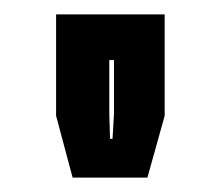

<svg xmlns="http://www.w3.org/2000/svg" viewBox="-20 -720 307 267"><path d="M81 -473 58 -559V-700H209V-559L185 -473ZM133 -527H136.5L138.5 -561.5V-636.5H132V-561.5Z"/></svg>

Font: Tourney Thin ExtraBold
Style: Regular
Weight: 800
Version: Version 1.015